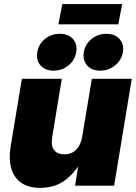

<svg xmlns="http://www.w3.org/2000/svg" viewBox="-20 -908 665 939"><path d="M176.3 10.7Q118.7 10.7 83.3 -14.4Q47.9 -39.6 34.9 -85.2Q22 -130.9 32.2 -192.4L86.9 -522.5H282.2L234.9 -235.4Q228.5 -196.3 244.1 -174.8Q259.8 -153.3 294.4 -153.3Q317.9 -153.3 335.7 -163.1Q353.5 -172.9 365.5 -192.6Q377.4 -212.4 382.3 -241.7L429.2 -522.5H624.5L538.1 0H347.2L369.6 -141.6H390.6Q357.4 -75.2 305.7 -32.2Q253.9 10.7 176.3 10.7ZM470.2 -562.5Q428.7 -562.5 406 -588.1Q383.3 -613.8 390.1 -652.8Q396.5 -691.9 427.7 -717.3Q459 -742.7 500 -742.7Q541.5 -742.7 564.5 -717.3Q587.4 -691.9 581.1 -652.8Q574.2 -613.8 542.7 -588.1Q511.2 -562.5 470.2 -562.5ZM241.7 -562.5Q200.7 -562.5 178.2 -588.1Q155.8 -613.8 162.6 -652.8Q168.5 -691.9 199.7 -717.3Q231 -742.7 272 -742.7Q314 -742.7 336.7 -717.3Q359.4 -691.9 353 -652.8Q346.2 -613.8 314.9 -588.1Q283.7 -562.5 241.7 -562.5ZM577.6 -888.2 558.6 -789.1H265.6L284.7 -888.2Z"/></svg>

Font: Inter 28pt Black
Style: Italic
Weight: 900
Italic angle: -9.3988°
Designer: Rasmus Andersson
Foundry: rsms
Version: Version 4.001;git-66647c0bb